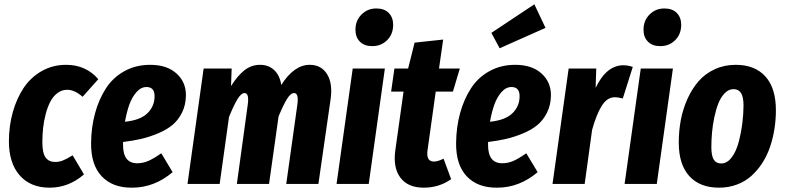

<svg xmlns="http://www.w3.org/2000/svg" viewBox="-20 -846 3609 883"><path d="M284.2 -547.9Q375 -547.9 432.1 -481.9L359.9 -400.9Q323.2 -433.1 289.1 -433.1Q264.2 -433.1 244.1 -418Q224.1 -402.8 211.4 -378.4Q198.7 -354 190.2 -321.5Q181.6 -289.1 178.2 -256.8Q174.8 -224.6 174.8 -191.9Q174.8 -141.6 189.9 -121.3Q205.1 -101.1 233.9 -101.1Q252.4 -101.1 270.3 -108.4Q288.1 -115.7 314 -131.8L366.2 -43.9Q295.9 17.1 208 17.1Q120.6 17.1 70.8 -39.3Q21 -95.7 21 -195.8Q21 -266.1 38.6 -329.3Q56.2 -392.6 88.6 -441.4Q121.1 -490.2 171.6 -519Q222.2 -547.9 284.2 -547.9Z M670.9 -547.9Q748 -547.9 792.2 -507.6Q836.4 -467.3 835 -404.8Q834 -361.8 816.7 -327.4Q799.3 -293 772.7 -271Q746.1 -249 707 -232.7Q668 -216.3 630.1 -207.5Q592.3 -198.7 545.9 -192.9V-179.2Q545.9 -95.2 610.8 -95.2Q638.2 -95.2 662.8 -106.2Q687.5 -117.2 721.7 -141.1L773.9 -54.2Q689.5 17.1 587.9 17.1Q498 18.1 447.8 -35.2Q397.5 -88.4 398.9 -189.9Q399.9 -261.7 417 -324.7Q434.1 -387.7 466.3 -438.2Q498.5 -488.8 551.3 -518.3Q604 -547.9 670.9 -547.9ZM554.7 -286.1Q624.5 -293 657.7 -325Q690.9 -356.9 690.9 -403.8Q690.9 -445.8 653.8 -445.8Q627.9 -445.8 607.2 -421.9Q586.4 -397.9 574.5 -364Q562.5 -330.1 554.7 -286.1Z M1404.3 -547.9Q1457.5 -547.9 1484.1 -505.1Q1510.7 -462.4 1500.5 -390.1L1444.3 0H1296.4L1347.7 -366.2Q1354.5 -418 1332.5 -418Q1316.9 -418 1300.5 -391.8Q1284.2 -365.7 1261.2 -311L1217.3 0H1069.3L1119.6 -366.2Q1126.5 -418 1104.5 -418Q1089.4 -418 1072.5 -390.6Q1055.7 -363.3 1033.2 -308.1L990.2 0H842.3L916.5 -530.8H1045.4L1042.5 -450.2Q1071.8 -497.1 1103.8 -522.5Q1135.7 -547.9 1176.3 -547.9Q1215.3 -547.9 1241.2 -523.4Q1267.1 -499 1273.4 -455.1Q1332.5 -547.9 1404.3 -547.9Z M1691.9 -633.8Q1655.8 -633.8 1635.3 -654.3Q1614.7 -674.8 1614.7 -709Q1614.7 -751.5 1642.6 -779.3Q1670.4 -807.1 1710.9 -807.1Q1747.6 -807.1 1767.8 -786.4Q1788.1 -765.6 1788.1 -731.9Q1788.1 -689 1760.5 -661.4Q1732.9 -633.8 1691.9 -633.8ZM1750 -530.8 1675.8 0H1527.8L1602.1 -530.8Z M1983.9 -424.8 1945.8 -151.9Q1939.9 -103 1976.1 -103Q1992.7 -103 2020 -116.2L2054.7 -22Q1999.5 17.1 1928.7 17.1Q1856 17.1 1821.5 -28.8Q1787.1 -74.7 1797.9 -153.8L1835.9 -424.8H1778.8L1793.9 -530.8H1856.9L1886.7 -649.9L2018.1 -664.1L1999 -530.8H2094.7L2063 -424.8Z M2488.8 -717.8 2277.8 -624 2239.7 -694.8 2437.5 -826.2ZM2349.6 -547.9Q2426.8 -547.9 2470.9 -507.6Q2515.1 -467.3 2513.7 -404.8Q2512.7 -361.8 2495.4 -327.4Q2478 -293 2451.4 -271Q2424.8 -249 2385.7 -232.7Q2346.7 -216.3 2308.8 -207.5Q2271 -198.7 2224.6 -192.9V-179.2Q2224.6 -95.2 2289.6 -95.2Q2316.9 -95.2 2341.6 -106.2Q2366.2 -117.2 2400.4 -141.1L2452.6 -54.2Q2368.2 17.1 2266.6 17.1Q2176.8 18.1 2126.5 -35.2Q2076.2 -88.4 2077.6 -189.9Q2078.6 -261.7 2095.7 -324.7Q2112.8 -387.7 2145 -438.2Q2177.2 -488.8 2230 -518.3Q2282.7 -547.9 2349.6 -547.9ZM2233.4 -286.1Q2303.2 -293 2336.4 -325Q2369.6 -356.9 2369.6 -403.8Q2369.6 -445.8 2332.5 -445.8Q2306.6 -445.8 2285.9 -421.9Q2265.1 -397.9 2253.2 -364Q2241.2 -330.1 2233.4 -286.1Z M2847.2 -545.9Q2867.7 -545.9 2890.1 -538.1L2844.2 -393.1Q2821.8 -398.9 2808.1 -398.9Q2772.5 -398.9 2747.8 -359.9Q2723.1 -320.8 2703.1 -249L2668.9 0H2521L2595.2 -530.8H2722.2L2719.2 -441.9Q2769 -545.9 2847.2 -545.9Z M3016.6 -633.8Q2980.5 -633.8 2960 -654.3Q2939.5 -674.8 2939.5 -709Q2939.5 -751.5 2967.3 -779.3Q2995.1 -807.1 3035.6 -807.1Q3072.3 -807.1 3092.5 -786.4Q3112.8 -765.6 3112.8 -731.9Q3112.8 -689 3085.2 -661.4Q3057.6 -633.8 3016.6 -633.8ZM3074.7 -530.8 3000.5 0H2852.5L2926.8 -530.8Z M3286.6 17.1Q3198.7 17.1 3150.1 -36.1Q3101.6 -89.4 3101.6 -190.9Q3101.6 -244.6 3111.3 -295.4Q3121.1 -346.2 3142.1 -392.3Q3163.1 -438.5 3193.1 -472.9Q3223.1 -507.3 3267.1 -527.6Q3311 -547.9 3363.8 -547.9Q3451.7 -547.9 3500 -494.4Q3548.3 -440.9 3548.3 -338.9Q3548.3 -294.9 3541.5 -252.2Q3534.7 -209.5 3521 -169.4Q3507.3 -129.4 3485.4 -95.7Q3463.4 -62 3435.1 -36.6Q3406.7 -11.2 3368.7 2.9Q3330.6 17.1 3286.6 17.1ZM3296.4 -94.2Q3323.7 -94.2 3344.7 -121.8Q3365.7 -149.4 3377 -192.1Q3388.2 -234.9 3393.8 -278.1Q3399.4 -321.3 3399.4 -360.8Q3399.4 -400.4 3387.9 -418.2Q3376.5 -436 3353.5 -436Q3331.1 -436 3313 -417.5Q3294.9 -398.9 3283.7 -370.4Q3272.5 -341.8 3264.9 -305.4Q3257.3 -269 3254.4 -235.1Q3251.5 -201.2 3251.5 -169.9Q3251.5 -129.9 3262.5 -112.1Q3273.4 -94.2 3296.4 -94.2Z"/></svg>

Font: Fira Sans Compressed
Style: Bold Italic
Weight: 700
Width: 3
Italic angle: -8°
Designer: Carrois Corporate & Edenspiekermann AG
Foundry: Carrois Corporate GbR & Edenspiekermann AG
Version: Version 4.203;PS 004.203;hotconv 1.0.88;makeotf.lib2.5.64775